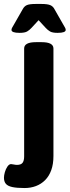

<svg xmlns="http://www.w3.org/2000/svg" viewBox="-52 -738 352 970"><path d="M72 212Q33 212 10 207Q-13 202 -22.5 190.5Q-32 179 -32 160Q-32 148 -27.5 132Q-23 116 -14.5 103.5Q-6 91 4 91Q9 91 17.5 93Q26 95 34 95Q54 95 62 84.5Q70 74 70 52V-493Q70 -525 130 -525H158Q218 -525 218 -493V50Q218 91 207 121.5Q196 152 176 172Q156 192 129.5 202Q103 212 72 212ZM47 -572Q6 -572 6 -587Q6 -592 9.5 -598.5Q13 -605 19 -615L63 -692Q71 -707 84.5 -712.5Q98 -718 129 -718H157Q188 -718 202 -712Q216 -706 223 -692L267 -615Q273 -605 276.5 -598.5Q280 -592 280 -587Q280 -572 239 -572Q213 -572 201 -579Q189 -586 179 -597L143 -636L107 -597Q97 -586 85 -579Q73 -572 47 -572Z"/></svg>

Font: Asap
Style: Regular
Weight: 400
Designer: Pablo Cosgaya
Foundry: Omnibus-Type
Version: Version 3.001